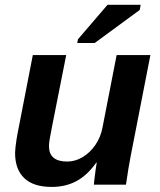

<svg xmlns="http://www.w3.org/2000/svg" viewBox="-20 -753 651 783"><path d="M373 -90.3Q335.9 -38.1 291.7 -14.4Q247.6 9.3 190.9 9.3Q116.7 9.3 79.1 -26.4Q41.5 -62 41.5 -129.4Q41.5 -137.7 43.2 -153.1Q44.9 -168.5 47.4 -184.6Q49.8 -200.7 51.8 -209.5L113.8 -528.3H250L192.4 -237.8Q179.7 -176.8 179.7 -157.2Q179.7 -94.2 253.9 -94.2Q287.1 -94.2 317.1 -112.3Q347.2 -130.4 368.9 -161.9Q390.6 -193.4 397.9 -232.4L455.6 -528.3H593.3L512.2 -112.8Q508.3 -93.3 503.7 -65.2Q499 -37.1 493.7 0H362.8Q362.8 -2.9 365 -21.7Q367.2 -40.5 370.1 -61.3Q373 -82 374.5 -90.3ZM549.8 -712.4 366.2 -577.6H294.9L297.9 -592.8L418.5 -733.4H553.7Z"/></svg>

Font: Arimo
Style: Bold Italic
Weight: 700
Italic angle: -12°
Designer: Steve Matteson
Foundry: Monotype Imaging Inc.
Version: Version 1.33